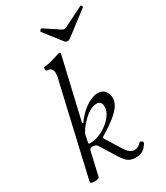

<svg xmlns="http://www.w3.org/2000/svg" viewBox="-221 -992 951 1098"><g transform="rotate(-30 254.5 -442.5)"><path d="M68 13Q53 13 46.5 10Q40 7 41 2L177 -587Q182 -604 183.5 -615Q185 -626 185 -634Q185 -673 147 -673Q143 -673 141.5 -679.5Q140 -686 141.5 -692Q143 -698 147 -698Q157 -698 171 -700.5Q185 -703 203.5 -708.5Q222 -714 244 -721Q250 -723 254.5 -724Q259 -725 260 -725Q266 -725 266 -719Q266 -716 265.5 -713Q265 -710 264 -706L172 -312L179 -309Q200 -340 226.5 -364Q253 -388 281.5 -402Q310 -416 334 -416Q363 -416 379.5 -397Q396 -378 396 -346Q396 -323 379 -297.5Q362 -272 326.5 -244Q291 -216 237 -184Q234 -183 234 -179Q234 -175 237 -170L300 -69Q325 -28 357 -28Q379 -28 402 -52Q406 -55 411.5 -52.5Q417 -50 420.5 -45Q424 -40 421 -35Q405 -9 387 2Q369 13 340 13Q321 13 306.5 7.5Q292 2 279.5 -11Q267 -24 253 -46L186 -154Q179 -166 154 -166Q138 -166 134 -147L100 2Q97 13 68 13ZM155 -189Q185 -189 216 -201.5Q247 -214 273 -234.5Q299 -255 315 -279.5Q331 -304 331 -328Q331 -367 298 -367Q271 -367 240 -345.5Q209 -324 175 -281Q166 -268 161.5 -260Q157 -252 155 -244L146 -201Q146 -200 145.5 -198Q145 -196 145 -194Q145 -189 155 -189ZM335 -759Q325 -759 317 -768L228 -882Q227 -885 229.5 -889Q232 -893 236.5 -895.5Q241 -898 244 -896L339 -833Q343 -831 346.5 -829.5Q350 -828 353 -828Q357 -828 370 -833L498 -897Q501 -899 504 -896Q507 -893 508.5 -889.5Q510 -886 507 -883L357 -768Q345 -759 335 -759Z"/></g></svg>

Font: Junicode VF
Style: Italic
Weight: 400
Italic angle: -11°
Designer: Peter S. Baker
Version: Version 2.209